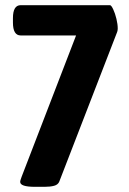

<svg xmlns="http://www.w3.org/2000/svg" viewBox="-20 -720 499 742"><path d="M115 2Q58 2 58 -17Q58 -21 60 -26.5Q62 -32 64 -38L274 -583H60Q30 -583 30 -633V-650Q30 -700 60 -700H405Q410 -700 417.5 -684Q425 -668 430 -647Q435 -626 435 -610Q435 -603 433 -597L209 -18Q204 -6 189 -2Q174 2 152 2Z"/></svg>

Font: Asap Condensed VF Beta
Style: Regular
Weight: 400
Designer: Pablo Cosgaya
Foundry: Omnibus-Type
Version: Version 1.008